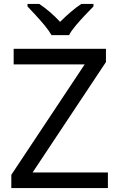

<svg xmlns="http://www.w3.org/2000/svg" viewBox="-20 -964 612 984"><path d="M533 0H38V-68L414 -634H50V-714H523V-646L147 -80H533ZM244 -784Q231 -807 209 -833.5Q187 -860 163 -886Q139 -912 121 -931V-944H181Q207 -927 235 -903Q263 -879 288 -852Q315 -879 343 -903Q371 -927 397 -944H459V-931Q440 -912 415.5 -886Q391 -860 368.5 -833.5Q346 -807 334 -784Z"/></svg>

Font: Noto Sans Limbu
Style: Regular
Weight: 400
Designer: Monotype Design Team
Foundry: Monotype Imaging Inc.
Version: Version 2.004; ttfautohint (v1.8.4.7-5d5b)